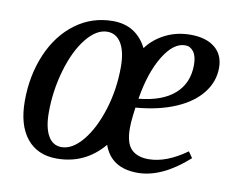

<svg xmlns="http://www.w3.org/2000/svg" viewBox="-60 -548 787 636"><g transform="rotate(10 333.5 -230.5)"><path d="M166.5 9.8Q101.6 9.8 65.7 -34.7Q29.8 -79.1 29.8 -160.2Q29.8 -246.1 60.5 -317.9Q91.3 -389.6 146.7 -430.4Q202.1 -471.2 272 -471.2Q350.6 -471.2 386.7 -400.4Q410.2 -432.6 448.5 -451.9Q486.8 -471.2 533.2 -471.2Q585 -471.2 614.7 -447.3Q644.5 -423.3 644.5 -379.4Q644.5 -333 614.5 -294.7Q584.5 -256.3 528.1 -232.2Q471.7 -208 394.5 -201.7Q394 -198.2 391.1 -174.8Q388.2 -151.4 388.2 -131.8Q388.2 -82 408.2 -61.5Q428.2 -41 466.8 -41Q525.9 -41 594.2 -89.8L608.4 -69.3Q520.5 9.8 438.5 9.8Q349.6 9.8 323.7 -64Q261.7 9.8 166.5 9.8ZM175.8 -30.3Q211.9 -30.3 246.1 -71.3Q280.3 -112.3 302 -180.9Q323.7 -249.5 323.7 -325.7Q323.7 -377 306.9 -405Q290 -433.1 259.8 -433.1Q223.1 -433.1 189.2 -390.9Q155.3 -348.6 135 -278.8Q114.7 -209 114.7 -136.2Q114.7 -85.9 130.4 -58.1Q146 -30.3 175.8 -30.3ZM399.4 -232.4Q479 -240.2 520 -276.9Q561 -313.5 561 -374.5Q561 -403.8 549.8 -418.7Q538.6 -433.6 521.5 -433.6Q481.9 -433.6 448 -377.9Q414.1 -322.3 399.4 -232.4Z"/></g></svg>

Font: Tinos
Style: Italic
Weight: 400
Italic angle: -16.333°
Designer: Steve Matteson
Foundry: Monotype Imaging Inc.
Version: Version 1.32